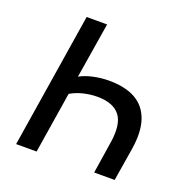

<svg xmlns="http://www.w3.org/2000/svg" viewBox="-126 -824 922 943"><g transform="rotate(20 335.0 -352.5)"><path d="M57 0 169 -705H276L229 -415Q257 -431 298 -440Q339 -449 380 -449Q465 -449 518.5 -419Q572 -389 593.5 -327.5Q615 -266 600 -172L572 0H465L490 -162Q507 -264 472 -309.5Q437 -355 353 -355Q318 -355 282 -346.5Q246 -338 215 -320L164 0Z"/></g></svg>

Font: Nunito Sans 7pt SemiCondensed SemiBold
Style: Italic
Weight: 600
Width: 4
Italic angle: -9°
Designer: Vernon Adams
Foundry: Vernon Adams
Version: Version 3.101;gftools[0.9.27]